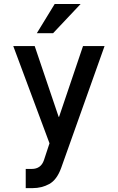

<svg xmlns="http://www.w3.org/2000/svg" viewBox="-20 -737 590 962"><path d="M228 -19 46.4 -506.3H153.8L273.9 -151.4H275.9L396 -506.3H503.9L286.1 105.5Q264.6 164.1 227.1 184.8Q189.5 205.6 143.1 205.6H108.9V109.4H139.2Q185.1 109.4 200.2 65.4ZM164.6 -570.8 253.9 -716.8H383.8L246.1 -570.8Z"/></svg>

Font: Alte DIN 1451 Mittelschrift
Style: Regular
Weight: 400
Designer: Peter Wiegel
Foundry: Peter Wiegel
Version: Version 1.002 September 20, 2019